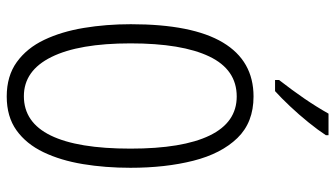

<svg xmlns="http://www.w3.org/2000/svg" viewBox="-233 -754 997 571"><g transform="rotate(90 265.5 -468.5)"><path d="M479 -358Q479 -283 468 -216.5Q457 -150 432.5 -99Q408 -48 367.5 -19Q327 10 267 10Q206 10 164.5 -20Q123 -50 98.5 -101.5Q74 -153 63 -219.5Q52 -286 52 -359Q52 -542 106.5 -633Q161 -724 267 -724Q344 -724 390.5 -676Q437 -628 458 -545Q479 -462 479 -358ZM109 -358Q109 -205 149.5 -123Q190 -41 266 -41Q344 -41 383 -121Q422 -201 422 -358Q422 -513 383 -593.5Q344 -674 267 -674Q187 -674 148 -592.5Q109 -511 109 -358ZM382 -939Q367 -916 344 -887.5Q321 -859 296 -832.5Q271 -806 251 -788H218V-800Q249 -840 273 -875Q297 -910 318 -947H382Z"/></g></svg>

Font: Noto Sans Telugu ExtraCondensed Light
Style: Regular
Weight: 300
Width: 2
Designer: Jelle Bosma - Monotype Design Team
Foundry: Monotype Imaging Inc.
Version: Version 2.005; ttfautohint (v1.8.4.7-5d5b)